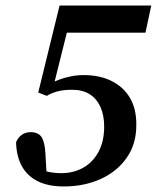

<svg xmlns="http://www.w3.org/2000/svg" viewBox="-20 -659 578 693"><path d="M210 14Q154 14 116 -5Q78 -24 58.5 -60Q39 -96 38 -146Q46 -164 59.5 -173Q73 -182 90 -182Q119 -182 130.5 -163.5Q142 -145 144 -103L149 -16L121 -52Q132 -45 144 -41.5Q156 -38 170.5 -36Q185 -34 202 -34Q245 -34 280 -53.5Q315 -73 335.5 -111Q356 -149 356 -202Q356 -243 342.5 -273Q329 -303 303.5 -319Q278 -335 240 -335Q209 -335 187 -329Q165 -323 149 -313L118 -325L195 -639H526L505 -541H197L237 -604L173 -348L152 -352Q171 -363 192 -371Q213 -379 236 -383.5Q259 -388 282 -388Q341 -388 384 -366Q427 -344 449.5 -305Q472 -266 472 -211Q473 -141 438 -90.5Q403 -40 343.5 -13Q284 14 210 14Z"/></svg>

Font: Source Serif 4 18pt SemiBold
Style: Italic
Weight: 600
Italic angle: -12°
Designer: Frank Grießhammer
Foundry: Adobe Systems Incorporated
Version: Version 4.004;hotconv 1.0.116;makeotfexe 2.5.65601